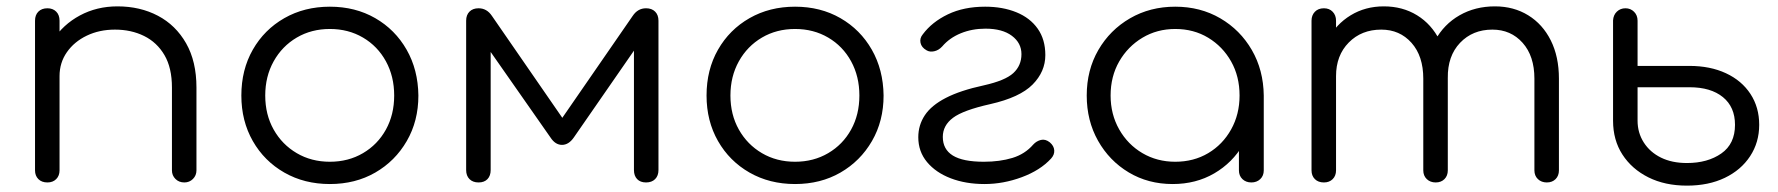

<svg xmlns="http://www.w3.org/2000/svg" viewBox="-20 -573 5584 603"><path d="M559 0Q542 0 531 -11Q520 -22 520 -38V-298Q520 -360 496.5 -400Q473 -440 432.5 -460Q392 -480 341 -480Q292 -480 252.5 -461Q213 -442 190 -409Q167 -376 167 -334H112Q114 -397 146 -446.5Q178 -496 231 -524.5Q284 -553 349 -553Q420 -553 476 -523.5Q532 -494 564.5 -437Q597 -380 597 -298V-38Q597 -22 586 -11Q575 0 559 0ZM129 0Q111 0 100.5 -10.5Q90 -21 90 -38V-508Q90 -526 100.5 -536.5Q111 -547 129 -547Q146 -547 156.5 -536.5Q167 -526 167 -508V-38Q167 -21 156.5 -10.5Q146 0 129 0Z M1016 5Q936 5 873 -31Q810 -67 774 -130Q738 -193 738 -273Q738 -354 774 -417Q810 -480 873 -516Q936 -552 1016 -552Q1096 -552 1158.5 -516Q1221 -480 1257 -417Q1293 -354 1294 -273Q1294 -193 1257.5 -130Q1221 -67 1158.5 -31Q1096 5 1016 5ZM1016 -65Q1074 -65 1120 -92Q1166 -119 1192 -166Q1218 -213 1218 -273Q1218 -333 1192 -380.5Q1166 -428 1120 -455Q1074 -482 1016 -482Q958 -482 912 -455Q866 -428 839.5 -380.5Q813 -333 813 -273Q813 -213 839.5 -166Q866 -119 912 -92Q958 -65 1016 -65Z M1483 0Q1465 0 1454.5 -10.5Q1444 -21 1444 -39V-508Q1444 -526 1454.5 -536.5Q1465 -547 1483 -547Q1509 -547 1525 -523L1746 -203L1967 -523Q1983 -547 2009 -547Q2027 -547 2037.5 -536.5Q2048 -526 2048 -508V-39Q2048 -21 2037.5 -10.5Q2027 0 2009 0Q1991 0 1981 -10.5Q1971 -21 1971 -39V-458L1996 -450L1782 -141Q1766 -118 1745 -118Q1724 -118 1709 -141L1495 -447L1521 -455V-39Q1521 -21 1511 -10.5Q1501 0 1483 0Z M2477 5Q2397 5 2334 -31Q2271 -67 2235 -130Q2199 -193 2199 -273Q2199 -354 2235 -417Q2271 -480 2334 -516Q2397 -552 2477 -552Q2557 -552 2619.5 -516Q2682 -480 2718 -417Q2754 -354 2755 -273Q2755 -193 2718.5 -130Q2682 -67 2619.5 -31Q2557 5 2477 5ZM2477 -65Q2535 -65 2581 -92Q2627 -119 2653 -166Q2679 -213 2679 -273Q2679 -333 2653 -380.5Q2627 -428 2581 -455Q2535 -482 2477 -482Q2419 -482 2373 -455Q2327 -428 2300.5 -380.5Q2274 -333 2274 -273Q2274 -213 2300.5 -166Q2327 -119 2373 -92Q2419 -65 2477 -65Z M3072 5Q3013 5 2966 -13Q2919 -31 2891.5 -64Q2864 -97 2864 -142Q2864 -180 2884.5 -211Q2905 -242 2950.5 -265.5Q2996 -289 3070 -305Q3137 -320 3162.5 -343.5Q3188 -367 3188 -403Q3188 -438 3158 -460.5Q3128 -483 3075 -483Q3033 -483 2997.5 -468.5Q2962 -454 2939 -427Q2928 -415 2914 -412Q2900 -409 2890 -415Q2874 -424 2871 -438.5Q2868 -453 2878 -465Q2907 -504 2957 -528Q3007 -552 3074 -552Q3129 -552 3172 -534.5Q3215 -517 3239 -483Q3263 -449 3263 -400Q3263 -348 3223 -307.5Q3183 -267 3090 -246Q3005 -227 2973 -203Q2941 -179 2941 -143Q2941 -104 2972.5 -84.5Q3004 -65 3070 -65Q3120 -65 3159.5 -77Q3199 -89 3225 -119Q3235 -130 3249 -133.5Q3263 -137 3277 -126Q3290 -115 3291 -101Q3292 -87 3281 -75Q3247 -38 3189 -16.5Q3131 5 3072 5Z M3663 5Q3586 5 3525 -31.5Q3464 -68 3428.5 -131Q3393 -194 3393 -273Q3393 -353 3429.5 -416Q3466 -479 3529 -515.5Q3592 -552 3671 -552Q3750 -552 3812.5 -515.5Q3875 -479 3911.5 -416Q3948 -353 3949 -273L3918 -249Q3918 -177 3884.5 -119.5Q3851 -62 3793.5 -28.5Q3736 5 3663 5ZM3671 -65Q3729 -65 3774.5 -92Q3820 -119 3846.5 -166.5Q3873 -214 3873 -273Q3873 -333 3846.5 -380Q3820 -427 3774.5 -454.5Q3729 -482 3671 -482Q3614 -482 3568 -454.5Q3522 -427 3495 -380Q3468 -333 3468 -273Q3468 -214 3495 -166.5Q3522 -119 3568 -92Q3614 -65 3671 -65ZM3910 0Q3893 0 3882 -10.5Q3871 -21 3871 -38V-209L3890 -288L3949 -273V-38Q3949 -21 3938 -10.5Q3927 0 3910 0Z M4838 0Q4821 0 4810 -10.5Q4799 -21 4799 -38V-326Q4799 -397 4762 -438.5Q4725 -480 4667 -480Q4605 -480 4565.5 -438.5Q4526 -397 4527 -328H4458Q4459 -395 4487 -446Q4515 -497 4564 -525Q4613 -553 4675 -553Q4734 -553 4779.5 -525Q4825 -497 4850.5 -446Q4876 -395 4876 -326V-38Q4876 -21 4865.5 -10.5Q4855 0 4838 0ZM4138 0Q4120 0 4109.5 -10.5Q4099 -21 4099 -38V-508Q4099 -525 4109.5 -536Q4120 -547 4138 -547Q4155 -547 4165.5 -536Q4176 -525 4176 -508V-38Q4176 -21 4165.5 -10.5Q4155 0 4138 0ZM4489 0Q4472 0 4461 -10.5Q4450 -21 4450 -38V-326Q4450 -397 4413 -438.5Q4376 -480 4318 -480Q4256 -480 4216 -439.5Q4176 -399 4176 -334H4121Q4123 -398 4149.5 -447.5Q4176 -497 4222 -525Q4268 -553 4326 -553Q4385 -553 4430.5 -525Q4476 -497 4501.5 -446Q4527 -395 4527 -326V-38Q4527 -21 4516.5 -10.5Q4506 0 4489 0Z M5278 10Q5209 10 5157 -16Q5105 -42 5075.5 -87.5Q5046 -133 5046 -194V-509Q5047 -526 5058 -536.5Q5069 -547 5085 -547Q5101 -547 5112 -536Q5123 -525 5123 -508V-366H5286Q5351 -366 5400.5 -343Q5450 -320 5477.5 -278Q5505 -236 5505 -181Q5505 -126 5476.5 -82.5Q5448 -39 5397 -14.5Q5346 10 5278 10ZM5278 -61Q5343 -61 5386 -91Q5429 -121 5429 -181Q5429 -237 5391 -268Q5353 -299 5286 -299H5123V-194Q5123 -156 5142.5 -125.5Q5162 -95 5196.5 -78Q5231 -61 5278 -61Z"/></svg>

Font: Comfortaa
Style: Regular
Weight: 400
Designer: Johan Aakerlund
Foundry: Johan Aakerlund
Version: Version 3.104; ttfautohint (v1.8.1.43-b0c9)